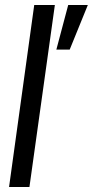

<svg xmlns="http://www.w3.org/2000/svg" viewBox="-20 -743 369 763"><path d="M16 0 116 -723H198L97 0ZM204 -546 251 -723H329L257 -546Z"/></svg>

Font: Archivo Narrow
Style: Italic
Weight: 400
Italic angle: -8°
Designer: Hector Gatti
Foundry: Omnibus-Type
Version: Version 3.002